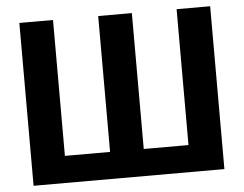

<svg xmlns="http://www.w3.org/2000/svg" viewBox="-51 -773 1060 835"><g transform="rotate(-5 479.0 -355.5)"><path d="M209.5 -710.9V-117.7H406.7V-710.9H553.7V-117.7H749V-710.9H895.5V0H62.5V-710.9Z"/></g></svg>

Font: Roboto
Style: Bold
Weight: 700
Designer: Google
Version: Version 2.134; 2016; ttfautohint (v1.6)